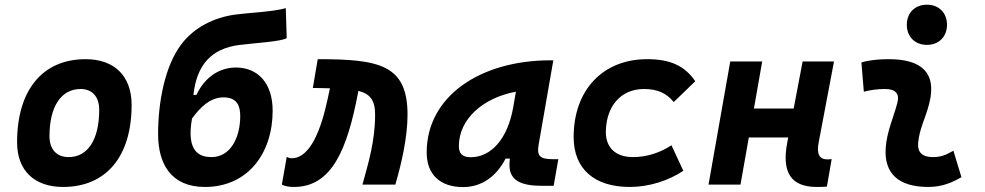

<svg xmlns="http://www.w3.org/2000/svg" viewBox="-20 -776 4142 807"><path d="M245.1 9.8C426.3 9.8 533.2 -118.2 533.2 -335C533.2 -456.1 461.4 -527.3 339.8 -527.3C158.7 -527.3 51.8 -397.5 51.8 -177.7C51.8 -60.1 123.5 9.8 245.1 9.8ZM268.6 -115.7C217.8 -115.7 188 -148.4 188 -203.6C188 -328.1 236.8 -401.9 318.8 -401.9C368.2 -401.9 397 -369.1 397 -314C397 -189.5 349.1 -115.7 268.6 -115.7Z M841.3 9.8C1022 9.8 1126 -131.8 1126 -311C1126 -424.8 1065.4 -492.2 971.2 -492.2C908.7 -492.2 843.8 -458 805.7 -377.4L793 -376.5C806.6 -504.4 869.1 -571.8 985.4 -586.9C1050.3 -595.2 1161.6 -601.1 1185.1 -615.7L1181.2 -741.7C1126 -726.1 1022.9 -722.2 969.2 -714.8C880.9 -702.6 795.9 -662.1 740.7 -587.9C671.9 -495.6 644.5 -344.2 644.5 -212.4C644.5 -87.4 698.7 9.8 841.3 9.8ZM869.1 -115.7C822.8 -115.7 761.2 -133.8 787.1 -277.8C820.3 -323.7 862.8 -366.7 919.4 -366.7C978 -366.7 989.7 -329.1 989.7 -288.1C989.7 -197.8 948.7 -115.7 869.1 -115.7Z M1503.4 0H1641.6C1667 -85.9 1692.9 -198.7 1692.9 -293.9C1692.9 -504.4 1573.7 -527.3 1315.4 -527.3L1294.9 -406.2C1305.7 -406.2 1316.4 -405.8 1326.2 -405.8C1340.8 -405.3 1354 -405.3 1366.7 -404.8L1356.9 -358.9C1330.6 -237.3 1286.1 -110.8 1205.6 -110.8C1194.3 -110.8 1194.3 -113.8 1185.1 -116.2L1164.6 0C1179.2 7.3 1195.8 9.8 1215.8 9.8C1375 9.8 1439.5 -148.9 1484.4 -383.8L1486.3 -394C1534.7 -381.8 1556.6 -355.5 1556.6 -295.4C1556.6 -183.1 1529.3 -94.2 1503.4 0Z M1926.8 10.3C2002.4 10.3 2065.4 -32.2 2105 -109.4H2123C2116.7 -54.2 2121.6 4.9 2253.9 4.9H2307.1L2326.7 -106.9H2303.2C2249.5 -106.9 2235.8 -120.6 2243.7 -166.5L2305.7 -522.5H2293.5C1997.1 -522.5 1773.4 -370.1 1773.4 -135.3C1773.4 -43 1829.1 10.3 1926.8 10.3ZM1958.5 -115.2C1924.3 -115.2 1908.7 -129.9 1908.7 -162.1C1908.7 -275.4 2010.3 -365.2 2148.4 -390.6L2137.2 -325.7C2113.8 -191.4 2043.9 -115.2 1958.5 -115.2Z M2641.1 -115.7C2568.8 -115.7 2526.9 -153.8 2526.4 -220.2C2526.9 -329.6 2589.8 -401.9 2686.5 -401.9C2742.7 -401.9 2780.3 -385.3 2812 -347.2L2902.3 -434.6C2857.9 -499.5 2797.4 -527.3 2700.2 -527.3C2513.7 -527.3 2391.1 -397.5 2391.1 -199.7C2391.1 -66.9 2477.1 9.8 2627 9.8C2709 9.8 2790.5 -17.1 2852.1 -58.1L2802.2 -165.5C2758.3 -135.7 2699.7 -115.7 2641.1 -115.7Z M2958 0H3092.3L3127.4 -198.2H3293L3289.1 -178.2C3264.6 -49.8 3305.2 9.8 3413.6 9.8C3430.2 9.8 3443.4 9.3 3455.6 8.3L3475.6 -107.4C3469.2 -106.4 3463.4 -106 3458 -106C3423.8 -106 3411.6 -128.4 3420.9 -176.8L3485.4 -517.6H3353.5L3315.9 -319.8H3148.9L3183.6 -517.6H3049.3Z M3987.3 -142.6C3953.6 -123 3933.1 -115.7 3900.9 -115.7C3857.9 -115.7 3836.4 -134.8 3838.9 -172.4C3843.3 -234.9 3871.6 -281.2 3886.7 -345.2C3916 -465.3 3858.9 -527.3 3715.8 -527.3C3677.2 -527.3 3638.7 -524.4 3600.6 -513.7L3610.8 -390.6C3640.6 -398.4 3670.4 -401.9 3700.2 -401.9C3743.7 -401.9 3761.7 -382.3 3752 -345.2C3737.8 -288.1 3707 -222.7 3702.6 -153.3C3695.8 -46.4 3756.8 9.8 3881.8 9.8C3939 9.8 3981 -8.3 4021 -31.2ZM3876 -587.4C3926.3 -587.4 3960.4 -621.6 3960.4 -671.9C3960.4 -722.2 3926.3 -756.3 3876 -756.3C3825.7 -756.3 3791.5 -722.2 3791.5 -671.9C3791.5 -621.6 3825.7 -587.4 3876 -587.4Z"/></svg>

Font: Cascadia Mono PL
Style: Bold Italic
Weight: 700
Italic angle: -10°
Monospace: yes
Designer: Aaron Bell
Foundry: Saja Typeworks
Version: Version 2404.023